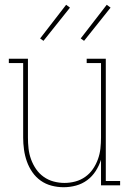

<svg xmlns="http://www.w3.org/2000/svg" viewBox="-20 -776 540 804"><path d="M246 8Q221 8 196 1.5Q171 -5 150.5 -19.5Q130 -34 115.5 -55Q101 -76 92.5 -100Q84 -124 80.5 -149.5Q77 -175 77 -200V-512H17V-530H97V-200Q97 -177 99.5 -154Q102 -131 110 -109Q118 -87 131 -68Q144 -49 163 -35.5Q182 -22 204.5 -16Q227 -10 250 -10Q273 -10 295.5 -16Q318 -22 337 -35.5Q356 -49 369 -68Q382 -87 390 -109Q398 -131 400.5 -154Q403 -177 403 -200V-512H343V-530H423V-18H483V0H403V-107Q395 -82 380.5 -59.5Q366 -37 345 -21.5Q324 -6 298.5 1Q273 8 246 8ZM332 -605 318 -615 427 -756 443 -744ZM162 -605 148 -615 257 -756 273 -744Z"/></svg>

Font: Iosevka Slab Thin
Style: Regular
Weight: 100
Monospace: yes
Designer: Belleve Invis
Foundry: Belleve Invis
Version: Version 11.1.0; ttfautohint (v1.8.3)